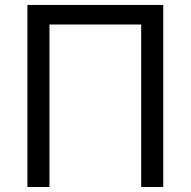

<svg xmlns="http://www.w3.org/2000/svg" viewBox="-20 -747 762 767"><path d="M632.1 0H544V-649.1H177.6V0H89.5V-727.3H632.1Z"/></svg>

Font: Fast_Sans-Dotted
Style: Regular
Weight: 400
Version: Version 3.018